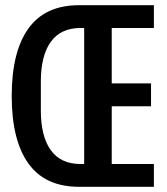

<svg xmlns="http://www.w3.org/2000/svg" viewBox="-20 -718 640 738"><path d="M571.5 0H283.5Q153.5 0 89.2 -89.5Q25 -179 25 -349Q25 -519 89.2 -608.5Q153.5 -698 283.5 -698H571.5V-610.5H409.5V-397.5H560.5V-309.5H409.5V-87.5H571.5ZM290.5 -87.5H303.5V-610.5H290.5Q213.5 -610.5 175.2 -557.2Q137 -504 137 -405V-293Q137 -194 175.2 -140.8Q213.5 -87.5 290.5 -87.5Z"/></svg>

Font: Lilex Medium
Style: Regular
Weight: 500
Designer: Mike Abbink, Paul van der Laan, Pieter van Rosmalen, Mikhael Khrustik
Foundry: Mikhael Khrustik
Version: Version 1.100